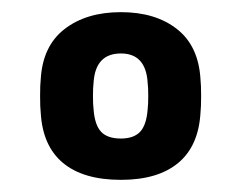

<svg xmlns="http://www.w3.org/2000/svg" viewBox="-20 -725 397 316"><path d="M179 -429Q117 -429 83.5 -457Q50 -485 47 -540Q46 -548 46 -567Q46 -586 47 -594Q50 -649 86 -677Q122 -705 179 -705Q236 -705 271.5 -677Q307 -649 310 -594Q311 -586 311 -567Q311 -548 310 -540Q307 -485 273.5 -457Q240 -429 179 -429ZM179 -497Q200 -497 210.5 -508Q221 -519 223 -545Q224 -553 224 -567Q224 -581 223 -589Q220 -637 179 -637Q137 -637 134 -589Q133 -581 133 -567Q133 -553 134 -545Q136 -519 146.5 -508Q157 -497 179 -497Z"/></svg>

Font: Fz Rubik Med
Style: Regular
Weight: 500
Designer: Hubert and Fischer
Foundry: Hubert and Fischer
Version: Vit hóa bi FontZin.com